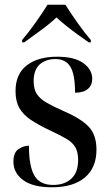

<svg xmlns="http://www.w3.org/2000/svg" viewBox="-20 -786 467 816"><path d="M201 10Q120 10 78.5 -20.5Q37 -51 37 -99Q37 -138 59 -152.5Q81 -167 103 -167Q103 -80 126 -40Q149 0 206 0Q254 0 283 -26.5Q312 -53 312 -106Q312 -140 300 -160.5Q288 -181 261.5 -196.5Q235 -212 192 -232Q143 -255 110.5 -277Q78 -299 62 -327.5Q46 -356 46 -399Q46 -471 93.5 -508Q141 -545 223 -545Q297 -545 334.5 -517.5Q372 -490 372 -451Q372 -424 353.5 -408Q335 -392 299 -392Q299 -470 279 -502.5Q259 -535 216 -535Q174 -535 148.5 -512Q123 -489 123 -441Q123 -407 136.5 -386.5Q150 -366 177.5 -350Q205 -334 248 -315Q319 -285 354.5 -250Q390 -215 390 -150Q390 -73 340.5 -31.5Q291 10 201 10ZM74 -616Q100 -646 130.5 -689Q161 -732 182 -766H258Q279 -732 309.5 -689Q340 -646 366 -616V-606H357Q340 -618 314 -636.5Q288 -655 262.5 -675.5Q237 -696 220 -712Q193 -686 152.5 -656.5Q112 -627 83 -606H74Z"/></svg>

Font: Noto Serif Display SemiCondensed Medium
Style: Regular
Weight: 500
Width: 4
Designer: Monotype Design Team
Foundry: Monotype Imaging Inc.
Version: Version 2.009